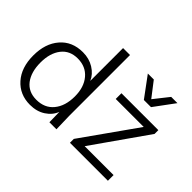

<svg xmlns="http://www.w3.org/2000/svg" viewBox="-133 -1034 1346 1346"><g transform="rotate(45 540.0 -361.5)"><path d="M1019.5 0V-56.2H732.9L1018.6 -463.4V-501H652.8V-444.3H930.2L643.1 -38.6V0ZM868.2 -578.6 979.5 -729.5H917.5L830.1 -619.1L745.1 -729.5H686L797.4 -578.6ZM262.7 -46.4C210.4 -46.4 170.4 -64.9 141.6 -102.1C113.3 -139.6 99.1 -189.5 99.1 -252.4C99.1 -314.5 113.8 -364.3 142.6 -401.4C171.4 -438.5 211.9 -457 263.7 -457C317.4 -457 359.9 -438.5 391.1 -401.4C422.4 -364.3 438 -315.4 438 -254.4C438 -190.9 422.4 -140.1 391.1 -102.5C360.4 -64.9 317.4 -46.4 262.7 -46.4ZM256.3 10.3C300.8 10.3 338.9 0 371.1 -21C403.3 -42 425.3 -68.4 437.5 -101.1L439.5 0H509.3C507.3 -64.5 506.3 -107.9 505.9 -130.4V-732.9H437V-407.7C423.8 -438.5 401.4 -463.9 369.1 -483.9C336.9 -503.9 300.3 -513.7 258.8 -513.7C188 -513.7 131.8 -489.7 90.3 -441.4C48.8 -393.6 28.3 -330.1 28.3 -251.5C28.3 -171.9 49.3 -108.4 91.3 -61C133.3 -13.7 188.5 10.3 256.3 10.3Z"/></g></svg>

Font: Ride Light
Style: Regular
Weight: 300
Version: Version 3.000